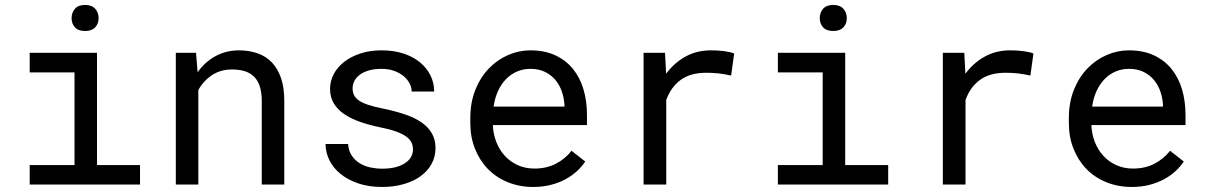

<svg xmlns="http://www.w3.org/2000/svg" viewBox="-20 -740 4841 770"><path d="M99.1 -528.3H369.1V-78.1H541.5V0H99.1V-78.1H278.8V-449.7H99.1ZM267.1 -667Q267.1 -689.5 280.5 -704.8Q293.9 -720.2 321.3 -720.2Q348.1 -720.2 361.8 -704.8Q375.5 -689.5 375.5 -667Q375.5 -645 361.8 -630.4Q348.1 -615.7 321.3 -615.7Q293.9 -615.7 280.5 -630.4Q267.1 -645 267.1 -667Z M766.1 -528.3 772.5 -450.2Q801.3 -491.2 843.3 -514.4Q885.3 -537.6 937 -538.1Q978.5 -538.1 1012.5 -526.4Q1046.4 -514.6 1070.3 -489.7Q1094.2 -464.8 1107.2 -426.5Q1120.1 -388.2 1120.1 -335.4V0H1029.8V-333.5Q1029.8 -368.7 1022 -393.1Q1014.2 -417.5 998.8 -432.6Q983.4 -447.8 961.2 -454.6Q939 -461.4 910.2 -461.4Q864.7 -461.4 830.3 -438.7Q795.9 -416 775.4 -378.9V0H685.1V-528.3Z M1636.2 -140.1Q1636.2 -156.2 1629.9 -169.2Q1623.5 -182.1 1608.4 -192.9Q1593.3 -203.6 1568.4 -212.6Q1543.5 -221.7 1506.3 -229Q1460.9 -238.3 1423.6 -251.5Q1386.2 -264.6 1359.6 -283Q1333 -301.3 1318.4 -325.9Q1303.7 -350.6 1303.7 -383.3Q1303.7 -415.5 1318.8 -443.6Q1334 -471.7 1361.3 -492.7Q1388.7 -513.7 1426.5 -525.9Q1464.4 -538.1 1509.8 -538.1Q1558.6 -538.1 1597.7 -525.4Q1636.7 -512.7 1664.1 -490.2Q1691.4 -467.8 1706.3 -437.7Q1721.2 -407.7 1721.2 -373H1630.9Q1630.9 -390.1 1622.1 -406.5Q1613.3 -422.9 1597.7 -435.5Q1582 -448.2 1559.8 -456.1Q1537.6 -463.9 1509.8 -463.9Q1481 -463.9 1459.2 -457.5Q1437.5 -451.2 1423.1 -440.4Q1408.7 -429.7 1401.4 -415.5Q1394 -401.4 1394 -386.2Q1394 -370.6 1399.9 -358.4Q1405.8 -346.2 1420.2 -336.4Q1434.6 -326.7 1458.7 -318.8Q1482.9 -311 1520 -303.7Q1568.8 -293.5 1607.4 -280Q1646 -266.6 1672.4 -247.8Q1698.7 -229 1712.6 -204.1Q1726.6 -179.2 1726.6 -146.5Q1726.6 -111.3 1710.7 -82.5Q1694.8 -53.7 1666.5 -33.2Q1638.2 -12.7 1598.6 -1.5Q1559.1 9.8 1512.2 9.8Q1458.5 9.8 1416.5 -4.6Q1374.5 -19 1345.5 -42.7Q1316.4 -66.4 1301 -97.7Q1285.6 -128.9 1285.6 -162.6H1376Q1377.9 -134.8 1390.9 -115.7Q1403.8 -96.7 1423.1 -85Q1442.4 -73.2 1465.8 -68.4Q1489.3 -63.5 1512.2 -63.5Q1569.3 -63.5 1602.5 -84.5Q1635.7 -105.5 1636.2 -140.1Z M2118.7 9.8Q2063 9.8 2016.4 -9.3Q1969.7 -28.3 1936.5 -62.5Q1903.3 -96.7 1884.8 -143.6Q1866.2 -190.4 1866.2 -245.6V-266.1Q1866.2 -330.1 1886.7 -380.6Q1907.2 -431.2 1941.2 -466.1Q1975.1 -501 2018.3 -519.5Q2061.5 -538.1 2106.9 -538.1Q2164.1 -538.1 2206.8 -518.3Q2249.5 -498.5 2277.8 -463.6Q2306.2 -428.7 2320.1 -381.3Q2334 -334 2334 -278.8V-238.3H1956.5Q1958 -202.1 1970.5 -170.4Q1982.9 -138.7 2004.6 -115Q2026.4 -91.3 2056.6 -77.6Q2086.9 -64 2123.5 -64Q2171.9 -64 2209.5 -83.5Q2247.1 -103 2272 -135.3L2327.1 -92.3Q2314 -72.3 2294.2 -54Q2274.4 -35.6 2248.5 -21.5Q2222.7 -7.3 2189.9 1.2Q2157.2 9.8 2118.7 9.8ZM2106.9 -463.9Q2079.6 -463.9 2055.2 -453.9Q2030.8 -443.8 2011.2 -424.6Q1991.7 -405.3 1978.3 -377.2Q1964.8 -349.1 1959.5 -312.5H2243.7V-319.3Q2242.2 -345.7 2233.6 -371.6Q2225.1 -397.5 2208.5 -418Q2191.9 -438.5 2166.7 -451.2Q2141.6 -463.9 2106.9 -463.9Z M2831.5 -538.1Q2844.2 -538.1 2857.9 -537.4Q2871.6 -536.6 2884 -534.9Q2896.5 -533.2 2907 -530.8Q2917.5 -528.3 2924.3 -525.4L2912.1 -437Q2885.7 -442.9 2862.1 -445.6Q2838.4 -448.2 2812.5 -448.2Q2749 -448.2 2709.7 -419.4Q2670.4 -390.6 2651.9 -338.9V0H2561V-528.3H2647L2651.4 -444.3Q2683.6 -487.8 2728.8 -512.9Q2773.9 -538.1 2831.5 -538.1Z M3099.6 -528.3H3369.6V-78.1H3542V0H3099.6V-78.1H3279.3V-449.7H3099.6ZM3267.6 -667Q3267.6 -689.5 3281 -704.8Q3294.4 -720.2 3321.8 -720.2Q3348.6 -720.2 3362.3 -704.8Q3376 -689.5 3376 -667Q3376 -645 3362.3 -630.4Q3348.6 -615.7 3321.8 -615.7Q3294.4 -615.7 3281 -630.4Q3267.6 -645 3267.6 -667Z M4031.7 -538.1Q4044.4 -538.1 4058.1 -537.4Q4071.8 -536.6 4084.2 -534.9Q4096.7 -533.2 4107.2 -530.8Q4117.7 -528.3 4124.5 -525.4L4112.3 -437Q4085.9 -442.9 4062.3 -445.6Q4038.6 -448.2 4012.7 -448.2Q3949.2 -448.2 3909.9 -419.4Q3870.6 -390.6 3852.1 -338.9V0H3761.2V-528.3H3847.2L3851.6 -444.3Q3883.8 -487.8 3929 -512.9Q3974.1 -538.1 4031.7 -538.1Z M4519 9.8Q4463.4 9.8 4416.7 -9.3Q4370.1 -28.3 4336.9 -62.5Q4303.7 -96.7 4285.2 -143.6Q4266.6 -190.4 4266.6 -245.6V-266.1Q4266.6 -330.1 4287.1 -380.6Q4307.6 -431.2 4341.6 -466.1Q4375.5 -501 4418.7 -519.5Q4461.9 -538.1 4507.3 -538.1Q4564.5 -538.1 4607.2 -518.3Q4649.9 -498.5 4678.2 -463.6Q4706.5 -428.7 4720.5 -381.3Q4734.4 -334 4734.4 -278.8V-238.3H4356.9Q4358.4 -202.1 4370.8 -170.4Q4383.3 -138.7 4405 -115Q4426.8 -91.3 4457 -77.6Q4487.3 -64 4523.9 -64Q4572.3 -64 4609.9 -83.5Q4647.5 -103 4672.4 -135.3L4727.5 -92.3Q4714.4 -72.3 4694.6 -54Q4674.8 -35.6 4648.9 -21.5Q4623 -7.3 4590.3 1.2Q4557.6 9.8 4519 9.8ZM4507.3 -463.9Q4480 -463.9 4455.6 -453.9Q4431.2 -443.8 4411.6 -424.6Q4392.1 -405.3 4378.7 -377.2Q4365.2 -349.1 4359.9 -312.5H4644V-319.3Q4642.6 -345.7 4634 -371.6Q4625.5 -397.5 4608.9 -418Q4592.3 -438.5 4567.1 -451.2Q4542 -463.9 4507.3 -463.9Z"/></svg>

Font: TypoPRO Roboto Mono
Style: Regular
Weight: 400
Designer: Google
Version: Version 2.000986; 2015; ttfautohint (v1.3)